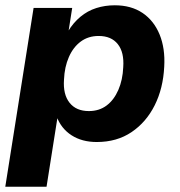

<svg xmlns="http://www.w3.org/2000/svg" viewBox="-23 -526 680 726"><path d="M-3 180 104 -496H250L236 -407H234Q254 -440 281 -462.5Q308 -485 341 -495.5Q374 -506 411 -506Q473 -506 516 -477Q559 -448 580.5 -395.5Q602 -343 598 -274Q594 -192 562 -128Q530 -64 474.5 -26.5Q419 11 343 11Q287 11 247.5 -14.5Q208 -40 191 -86H195L153 180ZM313 -106Q352 -106 380 -127Q408 -148 424.5 -186Q441 -224 443 -272Q447 -328 422.5 -359Q398 -390 350 -390Q311 -390 282.5 -369Q254 -348 237.5 -310.5Q221 -273 219 -225Q215 -169 240 -137.5Q265 -106 313 -106Z"/></svg>

Font: Nunito Sans 10pt ExtraBold
Style: Italic
Weight: 800
Italic angle: -9°
Designer: Vernon Adams
Foundry: Vernon Adams
Version: Version 3.101;gftools[0.9.27]